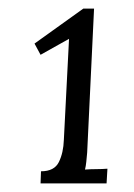

<svg xmlns="http://www.w3.org/2000/svg" viewBox="-20 -736 310 445"><path d="M74 -311 75 -339Q106 -339 116.5 -360.5Q127 -382 128 -412L140 -646L74 -609L60 -635L173 -716H198L182 -382Q181 -371 180 -361Q179 -351 177 -343Q190 -344 203 -344Q216 -344 229 -345L227 -311Z"/></svg>

Font: Lora Italic
Style: Italic
Weight: 400
Italic angle: -3°
Designer: Olga Karpushina, Alexei Vanyashin (Cyrillic)
Foundry: Cyreal
Version: Version 2.210; ttfautohint (v1.8.1.43-b0c9)